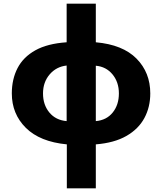

<svg xmlns="http://www.w3.org/2000/svg" viewBox="-20 -780 878 1040"><path d="M499 -551Q645 -538 719.5 -462.5Q794 -387 794 -274Q794 -200 762 -140.5Q730 -81 664.5 -43.5Q599 -6 499 2V240H342V2Q196 -12 120 -87.5Q44 -163 44 -274Q44 -351 75 -411Q106 -471 171.5 -507.5Q237 -544 341 -551V-760H499ZM341 -425Q285 -419 249 -377Q213 -335 213 -274Q213 -212 247.5 -170.5Q282 -129 341 -124ZM499 -124Q557 -129 590.5 -170.5Q624 -212 624 -274Q624 -335 589.5 -377Q555 -419 499 -424Z"/></svg>

Font: Noto Sans ExtraBold
Style: Regular
Weight: 800
Designer: Monotype Design Team
Foundry: Monotype Imaging Inc.
Version: Version 2.007